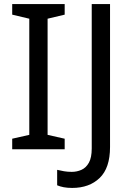

<svg xmlns="http://www.w3.org/2000/svg" viewBox="-20 -734 652 944"><path d="M298 0H40V-52L124 -71V-642L40 -662V-714H298V-662L214 -642V-71L298 -52ZM335 190Q311 190 293 186.5Q275 183 261 177V101Q277 105 295 108Q313 111 333 111Q358 111 380.5 101Q403 91 417 66Q431 41 431 -4V-714H521V-11Q521 92 470 141Q419 190 335 190Z"/></svg>

Font: Noto Sans Old Turkic
Style: Regular
Weight: 400
Designer: Monotype Design Team
Foundry: Monotype Imaging Inc.
Version: Version 2.003; ttfautohint (v1.8.4.7-5d5b)